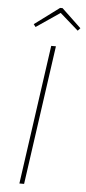

<svg xmlns="http://www.w3.org/2000/svg" viewBox="-59 -902 421 935"><g transform="rotate(5 151.5 -434.5)"><path d="M192 -681 96 0H73L169 -681ZM85 -766 75 -779 196 -869H208L303 -779L291 -766L201 -845Z"/></g></svg>

Font: Fira Sans Condensed Thin
Style: Italic
Weight: 250
Width: 3
Italic angle: -8°
Designer: Carrois Corporate & Edenspiekermann AG
Foundry: Carrois Corporate GbR & Edenspiekermann AG
Version: Version 4.203